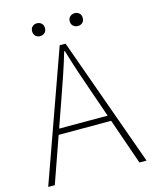

<svg xmlns="http://www.w3.org/2000/svg" viewBox="-128 -957 829 1041"><g transform="rotate(-15 287.0 -436.5)"><path d="M11 0 270 -726H303L563 0H523L372 -435Q349 -501 329 -560.5Q309 -620 289 -688H285Q265 -620 244.5 -560.5Q224 -501 201 -435L48 0ZM123 -258V-290H447V-258ZM180 -801Q166 -801 155.5 -810.5Q145 -820 145 -837Q145 -854 155.5 -863.5Q166 -873 180 -873Q196 -873 206.5 -863.5Q217 -854 217 -837Q217 -820 206.5 -810.5Q196 -801 180 -801ZM393 -801Q378 -801 367 -810.5Q356 -820 356 -837Q356 -854 367 -863.5Q378 -873 393 -873Q408 -873 418.5 -863.5Q429 -854 429 -837Q429 -820 418.5 -810.5Q408 -801 393 -801Z"/></g></svg>

Font: Shanggu Sans SC VF
Style: Regular
Weight: 250
Designer: GuiWonder
Version: Version 1.021